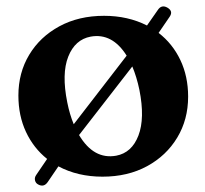

<svg xmlns="http://www.w3.org/2000/svg" viewBox="-20 -535 636 595"><path d="M98 36.5Q90.5 32.5 88.5 24Q86.5 15.5 92 7.5L126 -42.5Q84 -76 60.5 -126.2Q37 -176.5 37 -239Q37 -309.5 70.5 -365.2Q104 -421 164 -453.5Q224 -486 302.5 -486Q376.5 -486 435.5 -456L469 -504Q480.5 -521.5 498.5 -511.5Q517.5 -500.5 506 -483.5L471.5 -433Q514.5 -400 538.8 -349.2Q563 -298.5 563 -235.5Q563 -164.5 529.2 -108.5Q495.5 -52.5 435.8 -20Q376 12.5 297.5 12.5Q221 12.5 161 -19.5L128 29Q116 46.5 98 36.5ZM188.5 -217.5Q196 -180 208.5 -150L372.5 -362.5Q328 -433.5 261 -421.5Q212.5 -412.5 191.5 -359.5Q170.5 -306.5 188.5 -217.5ZM340 -52.5Q388.5 -61.5 409 -115Q429.5 -168.5 412 -256.5Q403.5 -297 390 -329L225 -116.5Q270.5 -40 340 -52.5Z"/></svg>

Font: Fraunces 9pt S050 SemiBold
Style: Regular
Weight: 600
Version: Version 1.000; ttfautohint (v1.8.3)